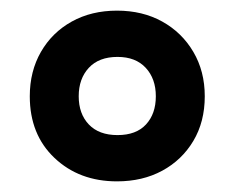

<svg xmlns="http://www.w3.org/2000/svg" viewBox="-20 -744 441 361"><path d="M200 -403Q129 -403 82.5 -447Q36 -491 36 -563Q36 -610 57 -646.5Q78 -683 115 -703.5Q152 -724 200 -724Q248 -724 285 -703.5Q322 -683 343.5 -646.5Q365 -610 365 -563Q365 -515 343.5 -479Q322 -443 285 -423Q248 -403 200 -403ZM201 -490Q236 -490 254.5 -510Q273 -530 273 -563Q273 -596 254 -616.5Q235 -637 201 -637Q166 -637 147 -616.5Q128 -596 128 -563Q128 -530 147 -510Q166 -490 201 -490Z"/></svg>

Font: Noto Sans Lao SemiCondensed
Style: Bold
Weight: 700
Width: 4
Designer: Monotype Design Team
Foundry: Monotype Imaging Inc.
Version: Version 2.003; ttfautohint (v1.8.4.7-5d5b)